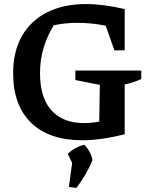

<svg xmlns="http://www.w3.org/2000/svg" viewBox="-20 -684 747 950"><path d="M387 10Q223 10 134 -76.5Q45 -163 45 -322Q45 -429 88.5 -505.5Q132 -582 213 -623Q294 -664 407 -664Q449 -664 498 -657.5Q547 -651 597 -639V-435H546L503 -557Q433 -571 361 -571Q303 -571 246 -559Q213 -505 195.5 -446.5Q178 -388 178 -322Q178 -201 234.5 -138Q291 -75 396 -75Q431 -75 471 -82L474 -264L353 -288V-335H679V-293Q662 -285 641.5 -278Q621 -271 597 -266V-20Q481 10 387 10ZM321 241 337 122 315 77Q352 43 397 32Q429 65 438 108Q408 180 358 246Z"/></svg>

Font: Piazzolla SC SemiBold
Style: Regular
Weight: 600
Designer: Juan Pablo del Peral
Foundry: Huerta Tipografica
Version: Version 1.330